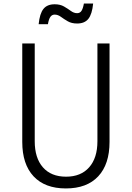

<svg xmlns="http://www.w3.org/2000/svg" viewBox="-20 -1044 740 1078"><path d="M105 -800H175V-251Q175 -157 221 -104.5Q267 -52 351 -52Q434 -52 480.5 -104.5Q527 -157 527 -251V-800H595V-247Q595 -122 531.5 -54Q468 14 350 14Q232 14 168.5 -54Q105 -122 105 -247ZM197 -908Q203 -968 224 -994Q245 -1020 287 -1020Q318 -1020 339.5 -1007.5Q361 -995 378 -982.5Q395 -970 413 -970Q429 -970 437.5 -983Q446 -996 451 -1024H503Q497 -964 476 -938Q455 -912 413 -912Q382 -912 360.5 -924.5Q339 -937 322 -949.5Q305 -962 287 -962Q272 -962 263 -949.5Q254 -937 249 -908Z"/></svg>

Font: Martian Mono SemiExpanded ExtraLight
Style: Regular
Weight: 250
Monospace: yes
Version: Version 0.930